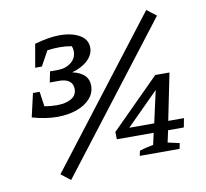

<svg xmlns="http://www.w3.org/2000/svg" viewBox="-79 -738 940 878"><g transform="rotate(-10 391.5 -299.0)"><path d="M79 -368H110L120 -299Q151 -294 176 -294Q219 -294 244.5 -309Q270 -324 270 -353Q270 -377 253.5 -389.5Q237 -402 208 -402H163L173 -452H209Q246 -452 271 -472Q296 -492 296 -524Q296 -536 291 -548Q264 -553 234 -553Q207 -553 178 -549L140 -480H109L128 -588Q160 -597 189.5 -602Q219 -607 243 -607Q301 -607 337 -586Q373 -565 373 -527Q373 -495 346 -469Q319 -443 272 -430Q347 -413 347 -356Q347 -321 323.5 -295Q300 -269 260 -255Q220 -241 170 -241Q144 -241 114.5 -245.5Q85 -250 54 -259ZM182 54 138 20 655 -652 699 -618ZM510 0 515 -23Q532 -29 546.5 -32Q561 -35 579 -39L591 -93H420L419 -127L644 -352H710L666 -135H739L731 -93H658L646 -38L700 -26L695 0ZM485 -135H601L634 -284Z"/></g></svg>

Font: Piazzolla SC Medium
Style: Italic
Weight: 500
Italic angle: -11.3°
Designer: Juan Pablo del Peral
Foundry: Huerta Tipografica
Version: Version 1.330